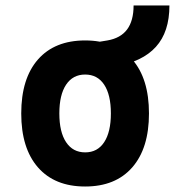

<svg xmlns="http://www.w3.org/2000/svg" viewBox="-20 -676 643 706"><path d="M293 9.8Q181.2 9.8 119.6 -60.5Q58.1 -130.9 58.1 -258.8Q58.1 -387.2 119.6 -457.3Q181.2 -527.3 293 -527.3Q404.8 -527.3 466.3 -457.3Q527.8 -387.2 527.8 -258.8Q527.8 -130.9 466.3 -60.5Q404.8 9.8 293 9.8ZM293.2 -115.7Q338.4 -115.7 363 -153.1Q387.7 -190.5 387.7 -258.9Q387.7 -327.6 363 -364.7Q338.4 -401.9 293 -401.9Q248 -401.9 223.1 -364.7Q198.2 -327.5 198.2 -258.8Q198.2 -190.4 223.1 -153.1Q248 -115.7 293.2 -115.7ZM375 -427.2 345.7 -522.5 375 -527.3Q423.3 -535.6 447.3 -567.6Q471.2 -599.6 471.2 -655.8H603Q603 -558.6 553.2 -503.7Q503.4 -448.7 404.3 -432.1Z"/></svg>

Font: Cascadia Code PL
Style: Regular
Weight: 400
Monospace: yes
Designer: Aaron Bell
Foundry: Saja Typeworks
Version: Version 2102.003